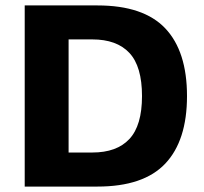

<svg xmlns="http://www.w3.org/2000/svg" viewBox="-20 -687 751 707"><path d="M71 0V-667H338.8Q508.8 -667 588.7 -582.4Q668.6 -497.9 668.6 -333.3Q668.6 -169.4 588.7 -84.7Q508.8 0 338.8 0ZM232.6 -125.4H319.8Q410 -125.4 456.4 -175.1Q502.9 -224.7 502.9 -333.3Q502.9 -442.6 456.4 -492.2Q410 -541.9 319.8 -541.9H232.6Z"/></svg>

Font: Maven Pro
Style: Regular
Weight: 400
Designer: Joe Prince
Foundry: Joe Prince
Version: Version 2.103